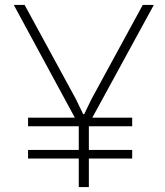

<svg xmlns="http://www.w3.org/2000/svg" viewBox="-20 -760 672 780"><path d="M94 -282H284L36 -740H80L288 -358L318 -296H322L352 -358L560 -740H605L355 -282H517V-247H341V-151H517V-116H341V0H300V-116H94V-151H300V-247H94Z"/></svg>

Font: Encode Sans Normal
Style: Thin
Weight: 100
Designer: Pablo Impallari, Andres Torresi
Foundry: Pablo Impallari, Andres Torresi
Version: Version 1.000; ttfautohint (v1.00) -l 8 -r 50 -G 200 -x 14 -